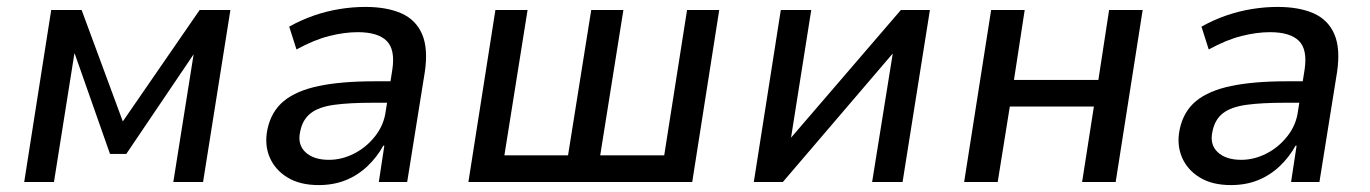

<svg xmlns="http://www.w3.org/2000/svg" viewBox="-20 -526 3961 555"><path d="M50 0 128 -497H216L335 -175L557 -497H646L567 0H481L540 -371H541L345 -81H298L196 -371H195L136 0Z M901 9Q847 9 811 -13Q775 -35 759.5 -71.5Q744 -108 753 -152Q764 -204 800.5 -234Q837 -264 902 -277.5Q967 -291 1062 -291H1124L1115 -229H1056Q990 -229 946 -223Q902 -217 878.5 -199Q855 -181 848 -147Q839 -109 862.5 -86.5Q886 -64 931 -64Q968 -64 1003.5 -82Q1039 -100 1064.5 -132.5Q1090 -165 1095 -205L1114 -324Q1123 -383 1097.5 -408Q1072 -433 1014 -433Q976 -433 932 -422Q888 -411 837 -383L816 -449Q852 -469 888.5 -481.5Q925 -494 962.5 -500Q1000 -506 1036 -506Q1098 -506 1140 -487.5Q1182 -469 1200 -427.5Q1218 -386 1208 -318L1157 0H1075L1091 -105H1088Q1070 -72 1042 -45.5Q1014 -19 979 -5Q944 9 901 9Z M1334 0 1412 -497H1505L1438 -77H1622L1689 -497H1782L1715 -77H1900L1966 -497H2059L1981 0Z M2159 0 2237 -497H2325L2265 -118H2258L2584 -497H2668L2589 0H2501L2562 -380H2568L2243 0Z M2767 0 2845 -497H2942L2911 -295H3155L3186 -497H3283L3205 0H3108L3142 -218H2899L2864 0Z M3538 9Q3484 9 3448 -13Q3412 -35 3396.5 -71.5Q3381 -108 3390 -152Q3401 -204 3437.5 -234Q3474 -264 3539 -277.5Q3604 -291 3699 -291H3761L3752 -229H3693Q3627 -229 3583 -223Q3539 -217 3515.5 -199Q3492 -181 3485 -147Q3476 -109 3499.5 -86.5Q3523 -64 3568 -64Q3605 -64 3640.5 -82Q3676 -100 3701.5 -132.5Q3727 -165 3732 -205L3751 -324Q3760 -383 3734.5 -408Q3709 -433 3651 -433Q3613 -433 3569 -422Q3525 -411 3474 -383L3453 -449Q3489 -469 3525.5 -481.5Q3562 -494 3599.5 -500Q3637 -506 3673 -506Q3735 -506 3777 -487.5Q3819 -469 3837 -427.5Q3855 -386 3845 -318L3794 0H3712L3728 -105H3725Q3707 -72 3679 -45.5Q3651 -19 3616 -5Q3581 9 3538 9Z"/></svg>

Font: Nunito Sans 7pt SemiCondensed Medium
Style: Italic
Weight: 500
Width: 4
Italic angle: -9°
Designer: Vernon Adams
Foundry: Vernon Adams
Version: Version 3.101;gftools[0.9.27]